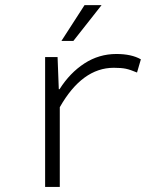

<svg xmlns="http://www.w3.org/2000/svg" viewBox="-20 -734 640 754"><path d="M221.2 -573.2 312 -713.9H378.9L268.1 -573.2ZM157.2 0V-509.8H206.1L210.9 -383.8H213.9Q254.4 -447.8 311.5 -484.9Q368.7 -522 437 -522Q496.6 -522 533.2 -501L518.1 -449.2Q491.7 -460.4 473.9 -464.1Q456.1 -467.8 426.8 -467.8Q302.7 -467.8 214.8 -313V0Z"/></svg>

Font: Office Code Pro Light
Style: Regular
Weight: 300
Designer: Nathan Rutzky & Paul D. Hunt
Foundry: Adobe Systems Incorporated
Version: Version 1.004;PS 001.004;hotconv 1.0.70;makeotf.lib2.5.58329